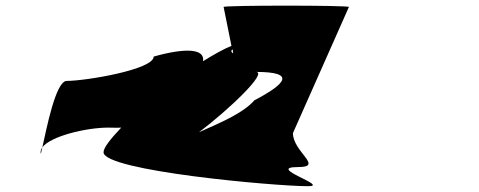

<svg xmlns="http://www.w3.org/2000/svg" viewBox="-20 -642 1653 662"><path d="M120 -117C120 -107 122 -115 126 -134C122 -128 120 -123 120 -117ZM126 -134C154 -172 276 -202 353 -202C370 -202 384 -201 398 -202C362 -164 337 -133 337 -117C337 -53 927 0 1042 0C1120 0 893 -66 1008 -66C1098 -66 990 -118 990 -183L1183 -618C1183 -624 751 -624 751 -618L778 -484C749 -472 716 -453 680 -431C687 -473 624 -479 510 -447C510 -402 275 -363 210 -363C172 -363 140 -196 126 -134ZM666 -186C768 -263 906 -394 862 -394C1001 -394 967 -354 857 -296C820 -254 752 -224 666 -186ZM782 -472 784 -458C776 -463 776 -468 782 -472Z"/></svg>

Font: Ampere
Style: SCUltExt
Weight: 400
Version: Version 1